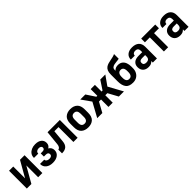

<svg xmlns="http://www.w3.org/2000/svg" viewBox="433 -2323 3963 3963"><g transform="rotate(-45 2414.0 -342.0)"><path d="M53.7 -519.5H176.8V-174.8L374 -519.5H506.8V0H383.8V-345.7L186.5 0H53.7Z M605.5 -167H730.5V-161.1Q730.5 -135.7 755.4 -119.6Q780.3 -103.5 819.3 -103.5Q853.5 -103.5 874.5 -118.2Q895.5 -132.8 895.5 -158.2V-163.1Q895.5 -190.4 877.9 -204.1Q860.4 -217.8 829.1 -217.8H769.5V-310.5H815.4Q850.6 -310.5 868.7 -322.8Q886.7 -335 886.7 -362.3V-367.2Q886.7 -387.7 867.2 -401.9Q847.7 -416 816.4 -416Q779.3 -416 754.9 -397.5Q730.5 -378.9 730.5 -347.7V-342.8H605.5V-351.6Q605.5 -404.3 633.8 -443.4Q662.1 -482.4 710.9 -504.4Q759.8 -526.4 821.3 -526.4Q911.1 -526.4 960.9 -486.8Q1010.7 -447.3 1010.7 -377.9V-374Q1010.7 -340.8 994.6 -314Q978.5 -287.1 951.2 -273.4Q979.5 -258.8 1000 -228.5Q1020.5 -198.2 1020.5 -158.2V-152.3Q1020.5 -81.1 963.9 -37.6Q907.2 5.9 813.5 5.9Q718.8 5.9 662.1 -39.6Q605.5 -85 605.5 -159.2Z M1177.7 -519.5H1536.1V0H1413.1V-434.6H1292L1267.6 -169.9Q1259.8 -81.1 1214.8 -40.5Q1169.9 0 1081.1 0V-109.4Q1105.5 -109.4 1123.5 -133.8Q1141.6 -158.2 1145.5 -198.2Z M1691.4 -46.9Q1634.8 -99.6 1634.8 -211.9V-308.6Q1634.8 -419.9 1691.4 -472.7Q1750 -526.4 1845.7 -526.4Q1942.4 -526.4 1999 -472.7Q2054.7 -419.9 2054.7 -308.6V-211.9Q2054.7 -99.6 1999 -46.9Q1943.4 5.9 1845.7 5.9Q1749 5.9 1691.4 -46.9ZM1931.6 -212.9V-306.6Q1931.6 -416 1845.7 -416Q1757.8 -416 1757.8 -306.6V-212.9Q1757.8 -103.5 1845.7 -103.5Q1931.6 -103.5 1931.6 -212.9Z M2132.8 -519.5H2280.3L2408.2 -325.2H2436.5V-519.5H2560.5V-325.2H2588.9L2716.8 -519.5H2864.3L2717.8 -312.5L2888.7 0H2739.3L2621.1 -216.8H2560.5V0H2436.5V-216.8H2376L2257.8 0H2108.4L2279.3 -312.5Z M3183.6 -474.6Q3247.1 -474.6 3285.6 -444.3Q3324.2 -414.1 3341.8 -365.2Q3359.4 -316.4 3359.4 -259.8V-209Q3359.4 -145.5 3333 -96.7Q3306.6 -47.9 3260.3 -21Q3213.9 5.9 3151.4 5.9Q3036.1 5.9 2989.7 -58.6Q2943.4 -123 2943.4 -238.3V-436.5Q2943.4 -502 2960.9 -541.5Q2978.5 -581.1 3008.8 -602.5Q3039.1 -624 3077.1 -634.8Q3115.2 -645.5 3157.2 -653.3Q3190.4 -659.2 3224.6 -667.5Q3258.8 -675.8 3289.1 -690.4V-553.7Q3274.4 -549.8 3256.8 -547.9Q3239.3 -545.9 3220.7 -543.9Q3184.6 -541 3149.4 -534.2Q3114.3 -527.3 3090.8 -507.8Q3067.4 -488.3 3067.4 -447.3V-427.7H3070.3Q3111.3 -474.6 3183.6 -474.6ZM3152.3 -364.3Q3121.1 -364.3 3102.1 -348.1Q3083 -332 3074.7 -307.1Q3066.4 -282.2 3066.4 -254.9V-212.9Q3066.4 -184.6 3073.7 -159.2Q3081.1 -133.8 3099.1 -118.7Q3117.2 -103.5 3149.4 -103.5Q3182.6 -103.5 3201.2 -119.6Q3219.7 -135.7 3227.5 -160.6Q3235.4 -185.5 3235.4 -212.9V-254.9Q3235.4 -283.2 3228.5 -308.1Q3221.7 -333 3203.6 -348.6Q3185.5 -364.3 3152.3 -364.3Z M3797.9 -479.5Q3851.6 -431.6 3851.6 -341.8V0H3731.4V-44.9Q3718.8 -32.2 3705.1 -22Q3691.4 -11.7 3677.7 -5.9Q3650.4 5.9 3608.4 5.9Q3529.3 5.9 3484.4 -37.1Q3440.4 -80.1 3440.4 -156.2Q3440.4 -225.6 3487.3 -266.6Q3533.2 -306.6 3618.2 -306.6H3728.5V-347.7Q3728.5 -430.7 3645.5 -430.7Q3610.4 -430.7 3589.8 -413.1Q3569.3 -395.5 3569.3 -367.2V-364.3H3454.1V-368.2Q3454.1 -440.4 3505.9 -483.4Q3557.6 -526.4 3646.5 -526.4Q3745.1 -526.4 3797.9 -479.5ZM3707 -116.2Q3728.5 -137.7 3728.5 -184.6V-221.7H3638.7Q3560.5 -221.7 3560.5 -159.2Q3560.5 -93.8 3636.7 -93.8Q3684.6 -93.8 3707 -116.2Z M3911.1 -519.5H4321.3V-411.1H4178.7V0H4054.7V-411.1H3911.1Z M4720.7 -479.5Q4774.4 -431.6 4774.4 -341.8V0H4654.3V-44.9Q4641.6 -32.2 4627.9 -22Q4614.3 -11.7 4600.6 -5.9Q4573.2 5.9 4531.2 5.9Q4452.1 5.9 4407.2 -37.1Q4363.3 -80.1 4363.3 -156.2Q4363.3 -225.6 4410.2 -266.6Q4456.1 -306.6 4541 -306.6H4651.4V-347.7Q4651.4 -430.7 4568.4 -430.7Q4533.2 -430.7 4512.7 -413.1Q4492.2 -395.5 4492.2 -367.2V-364.3H4377V-368.2Q4377 -440.4 4428.7 -483.4Q4480.5 -526.4 4569.3 -526.4Q4668 -526.4 4720.7 -479.5ZM4629.9 -116.2Q4651.4 -137.7 4651.4 -184.6V-221.7H4561.5Q4483.4 -221.7 4483.4 -159.2Q4483.4 -93.8 4559.6 -93.8Q4607.4 -93.8 4629.9 -116.2Z"/></g></svg>

Font: Dinish
Style: Bold
Weight: 700
Designer: Bert Driehuis
Foundry: Playbeing
Version: Version 3.006; git-39231f3c-release